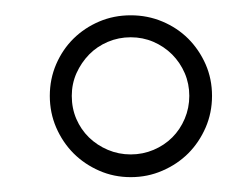

<svg xmlns="http://www.w3.org/2000/svg" viewBox="-20 -515 318 256"><path d="M262.7 -387.2Q262.7 -364.7 254.2 -345Q245.6 -325.2 231 -310.5Q216.3 -295.9 196.5 -287.4Q176.8 -278.8 154.3 -278.8Q131.8 -278.8 112.3 -287.4Q92.8 -295.9 78.1 -310.5Q63.5 -325.2 54.9 -345Q46.4 -364.7 46.4 -387.2Q46.4 -409.7 54.9 -429.4Q63.5 -449.2 78.1 -463.6Q92.8 -478 112.3 -486.3Q131.8 -494.6 154.3 -494.6Q176.8 -494.6 196.5 -486.3Q216.3 -478 231 -463.4Q245.6 -448.7 254.2 -429.2Q262.7 -409.7 262.7 -387.2ZM232.4 -387.2Q232.4 -403.3 226.3 -417.5Q220.2 -431.6 209.5 -442.4Q198.7 -453.1 184.6 -459.2Q170.4 -465.3 154.3 -465.3Q138.2 -465.3 123.8 -459.2Q109.4 -453.1 98.9 -442.4Q88.4 -431.6 82 -417.5Q75.7 -403.3 75.7 -387.2Q75.7 -370.6 81.8 -356.4Q87.9 -342.3 98.6 -331.8Q109.4 -321.3 123.8 -315.2Q138.2 -309.1 154.3 -309.1Q170.4 -309.1 184.8 -315.2Q199.2 -321.3 209.7 -331.8Q220.2 -342.3 226.3 -356.7Q232.4 -371.1 232.4 -387.2Z"/></svg>

Font: SakalBharati
Style: Regular
Weight: 400
Designer: CDAC GIST
Foundry: CDAC
Version: 13.02